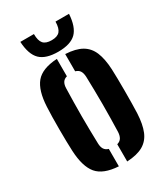

<svg xmlns="http://www.w3.org/2000/svg" viewBox="-193 -859 833 955"><g transform="rotate(-30 224.0 -381.5)"><path d="M38 -174Q37 -197 36.2 -229.8Q35.5 -262.5 35.5 -298.8Q35.5 -335 36 -368.8Q36.5 -402.5 38 -427Q42.5 -518.5 78 -561Q113.5 -603.5 200 -608.5V-508.5Q183 -504 175.2 -491.5Q167.5 -479 167 -458.5Q166 -419.5 165.2 -379.8Q164.5 -340 164.5 -300.2Q164.5 -260.5 165.2 -220.8Q166 -181 167 -142Q167.5 -121.5 175.2 -109Q183 -96.5 200 -91.5V8.5Q114 3.5 78.2 -39Q42.5 -81.5 38 -174ZM248 8.5V-90.5Q265.5 -95.5 273.2 -108.2Q281 -121 282 -142Q283 -181.5 283.8 -221Q284.5 -260.5 284.5 -300.5Q284.5 -340.5 283.8 -380Q283 -419.5 282 -458.5Q281 -480 273.2 -492.2Q265.5 -504.5 248 -509.5V-608.5Q306.5 -605.5 341 -585.8Q375.5 -566 391.8 -526.8Q408 -487.5 411 -427Q412 -404 412.5 -371Q413 -338 413 -301.8Q413 -265.5 412.5 -232Q412 -198.5 411 -174Q408 -112.5 391.8 -73.2Q375.5 -34 341 -14.2Q306.5 5.5 248 8.5ZM225 -635.5Q154 -635.5 121.5 -667.2Q89 -699 85 -772.5H163Q163 -734.5 177.2 -718Q191.5 -701.5 225 -701.5Q258 -701.5 272.2 -718Q286.5 -734.5 287 -772.5H364.5Q360 -699 327.8 -667.2Q295.5 -635.5 225 -635.5Z"/></g></svg>

Font: Big Shoulders Stencil Display Thin ExtraBold
Style: Regular
Weight: 800
Version: Version 2.001